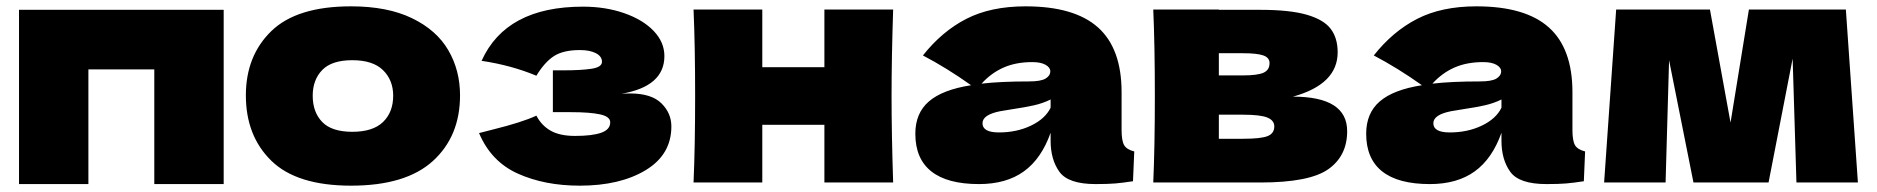

<svg xmlns="http://www.w3.org/2000/svg" viewBox="-20 -576 5924 606"><path d="M40 -545H686V5H467V-357H259V5H40Z M756 -275Q756 -400 836.5 -478Q917 -556 1088 -556Q1203 -556 1280.5 -518.5Q1358 -481 1395 -417.5Q1432 -354 1432 -275Q1432 -146 1346.5 -68Q1261 10 1088 10Q917 10 836.5 -68.5Q756 -147 756 -275ZM1221 -274Q1221 -323 1189 -354.5Q1157 -386 1092 -386Q1027 -386 997 -355Q967 -324 967 -274Q967 -222 997 -191Q1027 -160 1092 -160Q1157 -160 1189 -191Q1221 -222 1221 -274Z M1969 -281Q2036 -281 2067.5 -250Q2099 -219 2099 -177Q2099 -88 2018 -39Q1937 10 1810 10Q1699 10 1614.5 -28Q1530 -66 1492 -156L1535 -167Q1628 -190 1673 -211Q1689 -180 1718 -163.5Q1747 -147 1795 -147Q1849 -147 1877.5 -157Q1906 -167 1906 -190Q1906 -208 1874 -215Q1842 -222 1782 -222H1725V-354H1759Q1814 -354 1847 -359Q1880 -364 1880 -381Q1880 -398 1861 -408Q1842 -418 1810 -418Q1758 -418 1728.5 -399Q1699 -380 1673 -337Q1594 -370 1500 -384Q1577 -555 1820 -555Q1891 -555 1950 -534.5Q2009 -514 2043 -478.5Q2077 -443 2077 -399Q2077 -303 1941 -280Q1951 -281 1969 -281Z M2799 -546Q2794 -394 2794 -273Q2794 -152 2799 0H2582V-182H2386V0H2169Q2174 -114 2174 -273Q2174 -432 2169 -546H2386V-364H2582V-546Z M3520 -166Q3520 -132 3528 -118Q3536 -104 3560 -98L3556 -4Q3524 1 3500.5 3Q3477 5 3438 5Q3352 5 3324 -33.5Q3296 -72 3296 -132V-157Q3267 -75 3211.5 -35Q3156 5 3070 5Q2970 5 2919.5 -35Q2869 -75 2869 -154Q2869 -219 2912 -256Q2955 -293 3045 -307Q2969 -361 2893 -401Q2953 -477 3030 -516.5Q3107 -556 3217 -556Q3371 -556 3445.5 -489.5Q3520 -423 3520 -285ZM3078 -312Q3138 -319 3228 -319Q3265 -319 3280 -328Q3295 -337 3295 -351Q3295 -363 3280 -371.5Q3265 -380 3238 -380Q3187 -380 3148 -363Q3109 -346 3078 -312ZM3296 -236V-262Q3272 -250 3243 -243.5Q3214 -237 3173 -231L3137 -225Q3081 -214 3081 -187Q3081 -158 3133 -158Q3189 -158 3234 -179.5Q3279 -201 3296 -236Z M4232 -162Q4232 -84 4172.5 -42Q4113 0 3958 0H3620Q3625 -114 3625 -273Q3625 -432 3620 -546H3827V-545H3957Q4051 -545 4104.5 -529.5Q4158 -514 4180 -485Q4202 -456 4202 -411Q4202 -310 4061 -271Q4232 -271 4232 -162ZM3827 -408V-338H3903Q3949 -338 3968 -346.5Q3987 -355 3987 -377Q3987 -394 3967.5 -401Q3948 -408 3903 -408ZM3903 -138Q3960 -138 3981 -146.5Q4002 -155 4002 -177Q4002 -196 3980 -205Q3958 -214 3903 -214H3827V-138Z M4943 -166Q4943 -132 4951 -118Q4959 -104 4983 -98L4979 -4Q4947 1 4923.5 3Q4900 5 4861 5Q4775 5 4747 -33.5Q4719 -72 4719 -132V-157Q4690 -75 4634.5 -35Q4579 5 4493 5Q4393 5 4342.5 -35Q4292 -75 4292 -154Q4292 -219 4335 -256Q4378 -293 4468 -307Q4392 -361 4316 -401Q4376 -477 4453 -516.5Q4530 -556 4640 -556Q4794 -556 4868.5 -489.5Q4943 -423 4943 -285ZM4501 -312Q4561 -319 4651 -319Q4688 -319 4703 -328Q4718 -337 4718 -351Q4718 -363 4703 -371.5Q4688 -380 4661 -380Q4610 -380 4571 -363Q4532 -346 4501 -312ZM4719 -236V-262Q4695 -250 4666 -243.5Q4637 -237 4596 -231L4560 -225Q4504 -214 4504 -187Q4504 -158 4556 -158Q4612 -158 4657 -179.5Q4702 -201 4719 -236Z M5806 -546 5844 0H5650L5638 -391L5562 0H5325L5248 -386L5237 0H5043L5081 -546H5377L5442 -189L5500 -546Z"/></svg>

Font: Dela Gothic One
Style: Regular
Weight: 400
Designer: aratakana
Foundry: aratakana
Version: Version 1.004